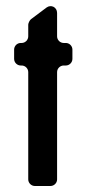

<svg xmlns="http://www.w3.org/2000/svg" viewBox="-20 -619 288 639"><path d="M96 0H148C160 0 170 -10 170 -22V-379C170 -391 180 -401 192 -401H199C211 -401 221 -411 221 -423V-454C221 -466 211 -476 199 -476H192C180 -476 170 -486 170 -498V-576C170 -595 150 -605 135 -594L83 -555C79 -552 74 -542 74 -537V-498C74 -486 64 -476 52 -476H49C37 -476 27 -466 27 -454V-423C27 -411 37 -401 49 -401H52C64 -401 74 -391 74 -379V-22C74 -10 84 0 96 0Z"/></svg>

Font: DIN Rundschrift
Style: Eng
Weight: 400
Width: 3
Version: Version 1.027